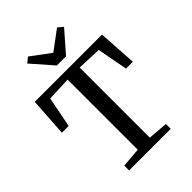

<svg xmlns="http://www.w3.org/2000/svg" viewBox="-274 -1109 1238 1238"><g transform="rotate(-45 345.5 -490.0)"><path d="M156.5 -44 290.5 -55V-694.5L125 -688L84 -478.5H22L39.5 -743H652.5L669.5 -478.5H607L567.5 -688L400.5 -694.5V-55L536.5 -44V0H156.5ZM179.5 -952 215 -980.5 347.5 -882 480 -980.5 515 -951.5 389.5 -808H305.5Z"/></g></svg>

Font: Merriweather 12pt
Style: Regular
Weight: 400
Designer: Eben Sorkin
Foundry: Eben Sorkin
Version: Version 2.100